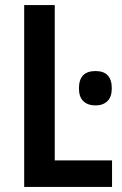

<svg xmlns="http://www.w3.org/2000/svg" viewBox="-20 -734 480 754"><path d="M75 0V-714H195V-104H420V0ZM355 -455Q419 -455 419 -387Q419 -353 401.5 -336.5Q384 -320 355 -320Q325 -320 307.5 -336.5Q290 -353 290 -387Q290 -455 355 -455Z"/></svg>

Font: Noto Sans Condensed SemiBold
Style: Regular
Weight: 600
Width: 3
Designer: Monotype Design Team
Foundry: Monotype Imaging Inc.
Version: Version 2.013; ttfautohint (v1.8.4.7-5d5b)